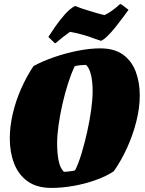

<svg xmlns="http://www.w3.org/2000/svg" viewBox="-20 -909 711 941"><path d="M232 12Q161 12 116 -20Q71 -52 49.5 -107Q28 -162 28 -230Q28 -289 42.5 -351.5Q57 -414 83.5 -474Q110 -534 144 -585Q190 -610 247 -629.5Q304 -649 362.5 -660.5Q421 -672 471 -672Q540 -672 582.5 -641.5Q625 -611 645 -558.5Q665 -506 665 -441Q665 -381 648.5 -315Q632 -249 603.5 -186Q575 -123 538 -70Q501 -45 449 -26.5Q397 -8 340.5 2Q284 12 232 12ZM293 -67Q299 -67 311 -68Q323 -69 334.5 -71Q346 -73 348 -74Q365 -108 380 -158Q395 -208 407.5 -264Q420 -320 427 -372Q434 -424 434 -462Q434 -506 426.5 -540Q419 -574 402 -591Q392 -591 373.5 -589.5Q355 -588 345 -583Q329 -548 313.5 -500Q298 -452 286 -399Q274 -346 267 -296Q260 -246 260 -207Q260 -160 267 -123Q274 -86 293 -67ZM249 -697 217 -728Q229 -747 250 -777.5Q271 -808 297 -837.5Q323 -867 348 -880Q353 -878 362 -874.5Q371 -871 382 -867Q407 -859 438.5 -849.5Q470 -840 492 -835Q527 -851 567 -888L573 -889L610 -861Q600 -847 582.5 -823.5Q565 -800 545.5 -775.5Q526 -751 507 -732.5Q488 -714 475 -709Q471 -711 463 -713Q455 -715 445 -719Q420 -729 384.5 -739Q349 -749 323 -753Q285 -726 253 -698Z"/></svg>

Font: Labrada Black
Style: Italic
Weight: 900
Italic angle: -7°
Designer: Mercedes Jáuregui
Foundry: Omnibus-Type Team
Version: Version 1.000; ttfautohint (v1.8.4.7-5d5b)